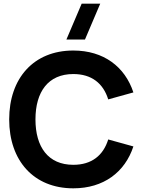

<svg xmlns="http://www.w3.org/2000/svg" viewBox="-20 -1010 786 1045"><path d="M341.5 -795H442.5L525.5 -990H424.5ZM379 15C544 15 660 -73 706 -213L569 -251C542 -164 479 -113 379 -113C242 -113 173 -210 173 -360C173 -510 242 -607 379 -607C479 -607 542 -556 569 -469L706 -507C660 -647 544 -735 379 -735C163 -735 30 -584 30 -360C30 -136 163 15 379 15Z"/></svg>

Font: Manrope ExtraBold
Style: Regular
Weight: 800
Designer: Mikhail Sharanda
Foundry: Mikhail Sharanda
Version: Version 4.505